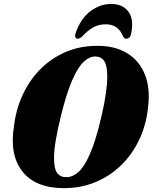

<svg xmlns="http://www.w3.org/2000/svg" viewBox="-20 -943 773 972"><path d="M473.5 -711Q564 -711 625.5 -672.5Q687 -634 714.2 -564Q741.5 -494 729.5 -400Q720.5 -311.5 685.2 -236.8Q650 -162 593.5 -106.8Q537 -51.5 463.2 -21Q389.5 9.5 304 9.5Q160 9.5 93.5 -74.8Q27 -159 51 -305.5Q60.5 -387 93.5 -460Q126.5 -533 181.2 -589.5Q236 -646 309.5 -678.5Q383 -711 473.5 -711ZM317 -46Q346.5 -46 376.2 -71.5Q406 -97 435.5 -163.8Q465 -230.5 493.5 -353.5Q509 -420 516 -469.5Q523 -519 523 -554Q523 -610.5 507.8 -633.8Q492.5 -657 461.5 -657Q432.5 -657 403.5 -630Q374.5 -603 345.5 -536.8Q316.5 -470.5 287.5 -352.5Q270 -281 261.8 -229.8Q253.5 -178.5 253.5 -143.5Q253.5 -89 269.2 -67.5Q285 -46 317 -46ZM516 -820Q480 -820 453 -805Q426 -790 399.5 -762Q384.5 -747 374 -747Q364.5 -747 361.5 -755.2Q358.5 -763.5 363.5 -777Q388 -848.5 437 -885.8Q486 -923 543 -923Q599.5 -923 628.8 -885.8Q658 -848.5 645 -777Q640 -747 618.5 -747Q608 -747 601.5 -762Q577.5 -820 516 -820Z"/></svg>

Font: Fraunces 144pt S050 Black
Style: Italic
Weight: 900
Italic angle: -16°
Version: Version 1.000; ttfautohint (v1.8.3)